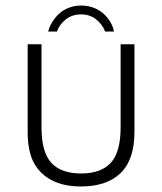

<svg xmlns="http://www.w3.org/2000/svg" viewBox="-20 -659 586 694"><path d="M273 -639Q303 -639 328 -627Q353 -615 370.5 -592Q388 -569 392 -545H360Q350 -571 327.5 -589Q305 -607 273 -607Q241 -607 218 -589Q195 -571 186 -545H154Q160 -569 177.5 -592Q195 -615 219.5 -627Q244 -639 273 -639ZM273 15Q211 15 168 -7Q125 -29 102.5 -70.5Q80 -112 80 -183V-499H130V-199Q130 -109 165.5 -70.5Q201 -32 273 -32Q345 -32 380.5 -70.5Q416 -109 416 -199V-499H466V-183Q466 -82 416 -33.5Q366 15 273 15Z"/></svg>

Font: Vivano Light
Style: Regular
Weight: 300
Designer: Joe Prince, Josias Burgherr
Version: Version 2.064;September 19, 2022;FontCreator 14.0.0.2877 64-